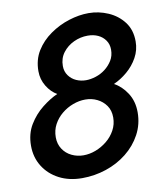

<svg xmlns="http://www.w3.org/2000/svg" viewBox="-81 -778 741 854"><g transform="rotate(-10 289.5 -351.0)"><path d="M222 8Q163 8 118 -15.5Q73 -39 47.5 -80Q22 -121 22 -173Q22 -227 46.5 -267.5Q71 -308 107 -336.5Q143 -365 177 -380Q150 -395 131 -426Q112 -457 112 -494Q112 -546 136.5 -585.5Q161 -625 201 -653Q241 -681 287 -695.5Q333 -710 376 -710Q422 -710 464.5 -691.5Q507 -673 534 -637.5Q561 -602 561 -550Q561 -511 542.5 -477.5Q524 -444 494.5 -419Q465 -394 433 -380Q467 -362 491 -325Q515 -288 515 -238Q515 -184 490.5 -138.5Q466 -93 424.5 -60Q383 -27 330.5 -9.5Q278 8 222 8ZM245 -91Q273 -91 300.5 -101.5Q328 -112 351.5 -131Q375 -150 389.5 -176.5Q404 -203 404 -234Q404 -266 388.5 -288Q373 -310 348.5 -322Q324 -334 295 -334Q267 -334 239 -323.5Q211 -313 188 -294Q165 -275 151 -249Q137 -223 137 -191Q137 -161 152 -138Q167 -115 192 -103Q217 -91 245 -91ZM314 -418Q335 -418 358.5 -425.5Q382 -433 401.5 -448Q421 -463 434 -484Q447 -505 447 -533Q447 -557 434.5 -575Q422 -593 401.5 -602.5Q381 -612 355 -612Q322 -612 292 -598Q262 -584 242.5 -558.5Q223 -533 223 -498Q223 -473 236.5 -454.5Q250 -436 270.5 -427Q291 -418 314 -418Z"/></g></svg>

Font: Raleway Thin SemiBold
Style: Italic
Weight: 600
Italic angle: -12°
Version: Version 4.026